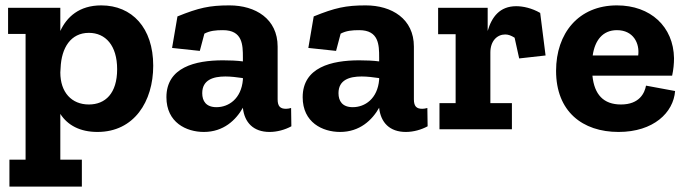

<svg xmlns="http://www.w3.org/2000/svg" viewBox="-20 -480 2547 713"><path d="M549 -236C549 -377 470 -460 356 -460C274 -460 228 -417 204 -365V-451H10V-354H75V113H15V213H284V113H204V-57C231 -15 277 10 342 10C478 10 549 -103 549 -236ZM415 -223C415 -133 371 -92 310 -92C246 -92 204 -137 204 -211L205 -227C208 -303 243 -358 310 -358C372 -358 415 -311 415 -223Z M639 -419 619 -302 722 -291 739 -355C760 -366 781 -368 808 -368C881 -368 882 -313 882 -267V-252C859 -255 833 -256 808 -256C705 -256 598 -230 598 -119C598 -25 672 10 737 10C810 10 856 -34 882 -80V-79C888 -25 921 10 981 10C1009 10 1038 2 1062 -11L1061 -79C1054 -77 1048 -76 1042 -76C1021 -76 1011 -85 1011 -111V-307C1011 -410 929 -460 832 -460C758 -460 718 -451 639 -419ZM882 -184C876 -113 829 -82 784 -82C745 -82 731 -105 731 -134C731 -183 771 -196 817 -196C838 -196 861 -193 882 -190Z M1145 -419 1125 -302 1228 -291 1245 -355C1266 -366 1287 -368 1314 -368C1387 -368 1388 -313 1388 -267V-252C1365 -255 1339 -256 1314 -256C1211 -256 1104 -230 1104 -119C1104 -25 1178 10 1243 10C1316 10 1362 -34 1388 -80V-79C1394 -25 1427 10 1487 10C1515 10 1544 2 1568 -11L1567 -79C1560 -77 1554 -76 1548 -76C1527 -76 1517 -85 1517 -111V-307C1517 -410 1435 -460 1338 -460C1264 -460 1224 -451 1145 -419ZM1388 -184C1382 -113 1335 -82 1290 -82C1251 -82 1237 -105 1237 -134C1237 -183 1277 -196 1323 -196C1344 -196 1367 -193 1388 -190Z M1897 -457C1836 -457 1806 -417 1791 -365V-451H1607V-353H1672V-97H1612V0H1881V-97H1801V-285C1801 -329 1827 -352 1856 -352C1868 -352 1878 -348 1891 -340L1908 -263L2006 -274L1986 -432C1955 -450 1922 -457 1897 -457Z M2487 -142 2379 -162C2374 -135 2355 -92 2286 -92C2221 -92 2187 -129 2180 -199H2476C2481 -222 2483 -244 2483 -264C2481 -381 2396 -460 2271 -460C2128 -460 2045 -356 2045 -217C2045 -66 2143 10 2277 10C2407 10 2481 -62 2487 -142ZM2350 -274H2181C2189 -330 2218 -368 2271 -368C2332 -368 2356 -319 2350 -274Z"/></svg>

Font: Zilla Slab Bold
Style: Regular
Weight: 700
Designer: Typotheque.com
Foundry: Typotheque type foundry
Version: Version 1.3; 2018